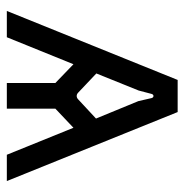

<svg xmlns="http://www.w3.org/2000/svg" viewBox="-9 -531 540 562"><g transform="rotate(90 261.0 -250.0)"><path d="M12 0H89L168 -195L223 -142V0H298V-142L354 -195L433 0H510L308 -500H214ZM195 -262 245 -386 255 -424C257 -431 265 -431 267 -424L276 -385L327 -261L271 -209C265 -203 257 -203 251 -209Z"/></g></svg>

Font: Finlandica
Style: Regular
Weight: 400
Designer: Niklas Ekholm, Juho Hiilivirta, Jaakko Suomalainen
Foundry: Helsinki Type Studio
Version: Version 2.000;Glyphs 3.2 (3202)